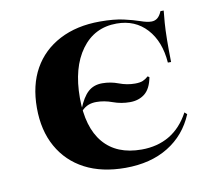

<svg xmlns="http://www.w3.org/2000/svg" viewBox="-57 -493 629 569"><g transform="rotate(-10 257.0 -209.0)"><path d="M277.4 11.3Q206.5 11.3 155.6 -15.3Q104.8 -41.9 77 -91.5Q49.2 -141.1 49.2 -208.9Q49.2 -277.4 76.6 -326.2Q104 -375 155.6 -402Q207.3 -429 277.4 -429Q319.4 -429 348 -422.6Q376.6 -416.1 396 -409.3Q415.3 -402.4 428.2 -402.4Q438.7 -402.4 446.4 -408.5Q454 -414.5 459.7 -428.2H469.4Q467.7 -412.9 466.1 -391.9Q464.5 -371 464.1 -341.9Q463.7 -312.9 464.5 -274.2H454.8Q450 -338.7 415.3 -376.6Q380.6 -414.5 325 -414.5Q258.1 -414.5 219 -360.9Q179.8 -307.3 179.8 -216.1Q179.8 -127.4 219.4 -80.6Q258.9 -33.9 333.9 -33.9Q381.5 -33.9 417.7 -55.2Q454 -76.6 477.4 -120.2L484.7 -113.7Q459.7 -54 406.5 -21.4Q353.2 11.3 277.4 11.3ZM180.6 -177.4 179 -182.3Q192.7 -216.9 209.7 -232.3Q226.6 -247.6 252.4 -247.6Q277.4 -247.6 300.8 -238.7Q324.2 -229.8 348.4 -229.8Q363.7 -229.8 372.2 -233.5Q380.6 -237.1 388.7 -244.4L393.5 -241.1Q387.1 -207.3 369 -192.7Q350.8 -178.2 324.2 -178.2Q297.6 -178.2 273.4 -187.1Q249.2 -196 225.8 -196Q212.1 -196 201.6 -191.9Q191.1 -187.9 180.6 -177.4Z"/></g></svg>

Font: Playfair 144pt SemiExpanded ExtraBold
Style: Regular
Weight: 800
Width: 6
Designer: Claus Eggers Sørensen
Foundry: Claus Eggers Sørensen
Version: Version 2.203